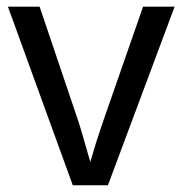

<svg xmlns="http://www.w3.org/2000/svg" viewBox="-20 -548 540 568"><path d="M299.3 0H195.3L3.4 -528.3H97.2L213.4 -184.6Q219.7 -165 247.1 -68.8L264.2 -126L283.2 -183.6L403.3 -528.3H496.6Z"/></svg>

Font: Arial
Style: Regular
Weight: 400
Designer: Steve Matteson
Foundry: Ascender Corporation
Version: Version 2.00.3